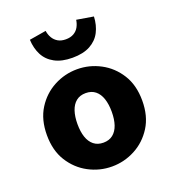

<svg xmlns="http://www.w3.org/2000/svg" viewBox="-137 -851 874 969"><g transform="rotate(-20 300.0 -367.0)"><path d="M300 12Q234 12 175.5 -19Q117 -50 80.5 -108Q44 -166 44 -249Q44 -332 80.5 -390Q117 -448 175.5 -479Q234 -510 300 -510Q366 -510 424.5 -479Q483 -448 519.5 -390Q556 -332 556 -249Q556 -166 519.5 -108Q483 -50 424.5 -19Q366 12 300 12ZM300 -116Q331 -116 351.5 -132.5Q372 -149 382 -178.5Q392 -208 392 -249Q392 -289 382 -319Q372 -349 351.5 -365.5Q331 -382 300 -382Q269 -382 248.5 -365.5Q228 -349 218 -319Q208 -289 208 -249Q208 -208 218 -178.5Q228 -149 248.5 -132.5Q269 -116 300 -116ZM300 -572Q243 -572 205 -592.5Q167 -613 148.5 -649Q130 -685 128 -731L218 -746Q221 -725 231 -708Q241 -691 258 -681Q275 -671 300 -671Q325 -671 342.5 -681Q360 -691 369.5 -708Q379 -725 382 -746L472 -731Q470 -685 451.5 -649Q433 -613 395.5 -592.5Q358 -572 300 -572Z"/></g></svg>

Font: Source Code Pro ExtraBold
Style: Regular
Weight: 800
Monospace: yes
Designer: Paul D. Hunt, Teo Tuominen
Foundry: Adobe Systems Incorporated
Version: Version 1.018;hotconv 1.0.116;makeotfexe 2.5.65601